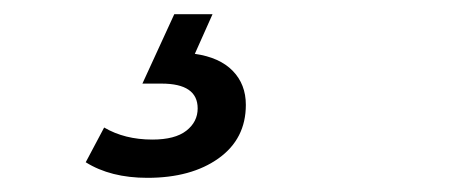

<svg xmlns="http://www.w3.org/2000/svg" viewBox="-20 -27 640 271"><path d="M188 224Q136 224 101 202L127 153Q156 170 195 170Q227 170 243 157.5Q259 145 259 126Q259 91 208 91H181L226 -7H280L255 49Q290 54 308.5 73Q327 92 327 121Q327 169 288.5 196.5Q250 224 188 224Z"/></svg>

Font: Montserrat Medium
Style: Italic
Weight: 500
Italic angle: -11.3°
Designer: Julieta Ulanovsky
Foundry: Julieta Ulanovsky
Version: Version 9.000; ttfautohint (v1.8.4.7-5d5b)